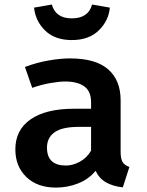

<svg xmlns="http://www.w3.org/2000/svg" viewBox="-20 -818 655 853"><path d="M515.9 -143.1Q515.9 -111.8 525.1 -97.4Q534.4 -83.1 554.9 -76.4L525.6 14.4Q482.6 9.7 451.8 -7.4Q421 -24.6 404.6 -59Q373.8 -21.5 326.9 -3.1Q280 15.4 228.7 15.4Q145.6 15.4 96.9 -31.8Q48.2 -79 48.2 -154.4Q48.2 -241 116.2 -287.9Q184.1 -334.9 308.7 -334.9H384.6V-364.1Q384.6 -412.3 354.6 -434.1Q324.6 -455.9 269.2 -455.9Q243.1 -455.9 203.6 -449Q164.1 -442.1 123.1 -427.7L90.8 -520.5Q142.6 -540 195.1 -549.2Q247.7 -558.5 290.8 -558.5Q405.1 -558.5 460.5 -510Q515.9 -461.5 515.9 -372.8ZM272.8 -82.6Q303.6 -82.6 334.9 -99.7Q366.2 -116.9 384.6 -148.7V-254.4H331.3Q255.9 -254.4 222.3 -230.3Q188.7 -206.2 188.7 -162.1Q188.7 -82.6 272.8 -82.6ZM299 -640Q223.6 -640 180.5 -682.3Q137.4 -724.6 131.3 -784.1L210.3 -797.9Q227.2 -736.4 299 -736.4Q372.3 -736.4 389.2 -797.9L468.2 -784.1Q462.1 -724.6 418.2 -682.3Q374.4 -640 299 -640Z"/></svg>

Font: Fira Code SemiBold
Style: Regular
Weight: 600
Designer: Carrois Corporate, Edenspiekermann AG, Nikita Prokopov
Foundry: Carrois Corporate, Edenspiekermann AG, Nikita Prokopov
Version: Version 6.002